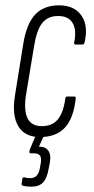

<svg xmlns="http://www.w3.org/2000/svg" viewBox="-20 -508 351 720"><path d="M133 6Q74 7 49 -34Q24 -75 36 -149L67 -342Q79 -418 111.5 -453Q144 -488 201 -488Q259 -488 285.5 -449.5Q312 -411 297 -348Q295 -341 290 -341H264Q257 -341 258 -348Q268 -395 252.5 -421.5Q237 -448 198 -448Q160 -448 139 -422.5Q118 -397 108 -336L77 -149Q69 -93 83.5 -64Q98 -35 137 -35Q176 -35 197 -60.5Q218 -86 225 -139Q226 -146 231 -146H258Q265 -146 264 -139Q256 -65 224 -30Q192 5 133 6ZM98 192Q82 192 67 189Q60 187 61 181L64 162Q65 156 72 157Q78 159 83.5 159.5Q89 160 94 160Q124 160 130 120L133 103Q136 84 130 75.5Q124 67 107 67H96Q90 67 90 61Q91 52 95 45L119 -12Q122 -19 126 -19H146Q154 -19 150 -11L126 42H128Q151 42 161.5 57.5Q172 73 167 101L163 122Q157 159 142 175.5Q127 192 98 192Z"/></svg>

Font: Sofia Sans Extra Condensed Light
Style: Italic
Weight: 300
Italic angle: -9°
Version: Version 4.100